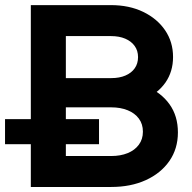

<svg xmlns="http://www.w3.org/2000/svg" viewBox="-20 -743 764 763"><path d="M420.7 -722.7H102.5V0H422.1Q499.5 0 559.2 -27.1Q618.9 -54.2 653 -103Q687 -151.9 687 -216.8Q687 -282 653.7 -328.6Q620.4 -375.2 560.8 -400.3Q501.2 -425.3 422.1 -425.3V-316.4Q459 -316.4 487.3 -304.9Q515.6 -293.5 531.7 -271.9Q547.9 -250.2 547.9 -219.7Q547.9 -189.7 531.7 -167.8Q515.6 -146 487.3 -134.5Q459 -123 422.1 -123H241.7V-316.4H422.1V-432.6H241.7V-599.6H420.7Q453.4 -599.6 477.5 -589.4Q501.7 -579.1 515.1 -560.4Q528.6 -541.7 528.6 -516.1Q528.6 -490.5 515.5 -471.8Q502.4 -453.1 478.6 -442.9Q454.8 -432.6 422.1 -432.6V-323.7Q496.8 -323.7 552 -347.7Q607.2 -371.6 637.5 -415Q667.7 -458.5 667.7 -516.6Q667.7 -576.2 636.2 -622.6Q604.7 -668.9 549.1 -695.8Q493.4 -722.7 420.7 -722.7ZM373.5 -169.9V-269.5H0Q0 -258.3 0 -239Q0 -219.7 0 -200.4Q0 -181.2 0 -169.9Z"/></svg>

Font: Giphurs
Style: Regular
Weight: 400
Version: Version 2.010